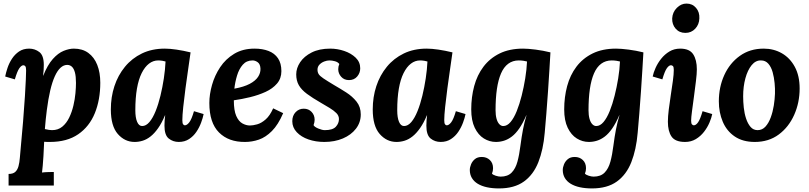

<svg xmlns="http://www.w3.org/2000/svg" viewBox="-20 -783 4528 1074"><path d="M28 255V190Q53 190 65.5 178.5Q78 167 83.5 146.5Q89 126 91 100Q102 -17 109 -102.5Q116 -188 119.5 -246Q123 -304 124.5 -338.5Q126 -373 126 -389Q126 -407 121.5 -412.5Q117 -418 111 -418Q100 -418 88 -401Q76 -384 63 -339L9 -355Q13 -376 22 -403Q31 -430 47 -454.5Q63 -479 86.5 -495Q110 -511 143 -511Q175 -511 200 -492Q225 -473 225 -420Q225 -401 224 -389Q223 -377 221 -360H222Q246 -420 275.5 -453Q305 -486 336 -498.5Q367 -511 393 -511Q441 -511 474 -487Q507 -463 524 -420Q541 -377 541 -320Q541 -225 510.5 -150Q480 -75 417.5 -32Q355 11 259 11Q254 11 244.5 11Q235 11 227 10Q225 58 223 90.5Q221 123 219 144.5Q217 166 215 182Q231 180 251 179.5Q271 179 281 179V255ZM271 -55Q305 -55 328.5 -74.5Q352 -94 367 -125Q382 -156 390.5 -192Q399 -228 402 -261.5Q405 -295 405 -319Q405 -356 399 -378Q393 -400 382 -410Q371 -420 356 -420Q336 -420 318.5 -404Q301 -388 286.5 -356Q272 -324 261 -277Q250 -230 242 -168Q239 -143 236 -116.5Q233 -90 231 -61Q242 -58 253.5 -56.5Q265 -55 271 -55Z M902 -511Q930 -511 967.5 -505.5Q1005 -500 1046 -490Q1041 -453 1033 -399Q1025 -345 1017.5 -288.5Q1010 -232 1005 -184.5Q1000 -137 1000 -111Q1000 -93 1004.5 -87.5Q1009 -82 1014 -82Q1026 -82 1039 -99Q1052 -116 1065 -161L1119 -145Q1115 -124 1105 -97Q1095 -70 1078.5 -45.5Q1062 -21 1037.5 -5Q1013 11 980 11Q948 11 924 -8Q900 -27 900 -80Q900 -93 901 -109Q902 -125 904 -138H903Q885 -95 864.5 -66Q844 -37 822.5 -20Q801 -3 778.5 4Q756 11 733 11Q678 11 639 -33.5Q600 -78 600 -171Q600 -240 620 -301Q640 -362 679 -409.5Q718 -457 774 -484Q830 -511 902 -511ZM865 -445Q837 -445 813.5 -427Q790 -409 772.5 -374Q755 -339 746 -287Q737 -235 737 -166Q737 -125 747 -101.5Q757 -78 775 -78Q797 -78 816 -100.5Q835 -123 850.5 -161.5Q866 -200 877.5 -247.5Q889 -295 896.5 -344.5Q904 -394 906 -439Q901 -441 888.5 -443Q876 -445 865 -445Z M1404 -511Q1448 -511 1482 -498Q1516 -485 1535 -457Q1554 -429 1554 -385Q1554 -344 1529.5 -315.5Q1505 -287 1465.5 -269Q1426 -251 1379 -239.5Q1332 -228 1288 -222Q1288 -165 1301.5 -134.5Q1315 -104 1336 -92.5Q1357 -81 1378 -81Q1395 -81 1418.5 -87.5Q1442 -94 1466 -115Q1490 -136 1508 -177L1564 -150Q1536 -85 1501 -50Q1466 -15 1428 -2Q1390 11 1351 11Q1259 12 1205 -42Q1151 -96 1151 -207Q1151 -255 1166 -308Q1181 -361 1211.5 -407Q1242 -453 1290 -482Q1338 -511 1404 -511ZM1393 -445Q1359 -445 1338 -421Q1317 -397 1306 -360.5Q1295 -324 1291 -287Q1345 -297 1377 -314Q1409 -331 1423.5 -353Q1438 -375 1437 -399Q1436 -424 1422 -434.5Q1408 -445 1393 -445Z M1794 11Q1746 11 1705.5 -3Q1665 -17 1640 -43.5Q1615 -70 1615 -105Q1615 -136 1633.5 -155.5Q1652 -175 1679 -175Q1706 -175 1723 -157Q1740 -139 1740 -113Q1740 -106 1738.5 -98.5Q1737 -91 1734 -83Q1739 -73 1760.5 -64Q1782 -55 1797 -55Q1841 -55 1858.5 -74Q1876 -93 1876 -117Q1876 -136 1861.5 -150.5Q1847 -165 1824 -179Q1801 -193 1775 -208Q1728 -235 1697 -258Q1666 -281 1651.5 -306.5Q1637 -332 1637 -367Q1637 -402 1659 -435Q1681 -468 1723.5 -489.5Q1766 -511 1827 -511Q1867 -511 1905.5 -498Q1944 -485 1969.5 -460.5Q1995 -436 1995 -401Q1995 -375 1978 -355Q1961 -335 1932 -335Q1905 -335 1888.5 -353.5Q1872 -372 1872 -396Q1872 -404 1873.5 -411Q1875 -418 1878 -425Q1870 -436 1853.5 -440.5Q1837 -445 1823 -445Q1809 -445 1793.5 -439Q1778 -433 1767 -421.5Q1756 -410 1756 -393Q1756 -379 1762.5 -368.5Q1769 -358 1789 -344.5Q1809 -331 1849 -307Q1882 -288 1916.5 -266Q1951 -244 1974.5 -214.5Q1998 -185 1998 -143Q1998 -98 1971 -63Q1944 -28 1898 -8.5Q1852 11 1794 11Z M2367 -511Q2395 -511 2432.5 -505.5Q2470 -500 2511 -490Q2506 -453 2498 -399Q2490 -345 2482.5 -288.5Q2475 -232 2470 -184.5Q2465 -137 2465 -111Q2465 -93 2469.5 -87.5Q2474 -82 2479 -82Q2491 -82 2504 -99Q2517 -116 2530 -161L2584 -145Q2580 -124 2570 -97Q2560 -70 2543.5 -45.5Q2527 -21 2502.5 -5Q2478 11 2445 11Q2413 11 2389 -8Q2365 -27 2365 -80Q2365 -93 2366 -109Q2367 -125 2369 -138H2368Q2350 -95 2329.5 -66Q2309 -37 2287.5 -20Q2266 -3 2243.5 4Q2221 11 2198 11Q2143 11 2104 -33.5Q2065 -78 2065 -171Q2065 -240 2085 -301Q2105 -362 2144 -409.5Q2183 -457 2239 -484Q2295 -511 2367 -511ZM2330 -445Q2302 -445 2278.5 -427Q2255 -409 2237.5 -374Q2220 -339 2211 -287Q2202 -235 2202 -166Q2202 -125 2212 -101.5Q2222 -78 2240 -78Q2262 -78 2281 -100.5Q2300 -123 2315.5 -161.5Q2331 -200 2342.5 -247.5Q2354 -295 2361.5 -344.5Q2369 -394 2371 -439Q2366 -441 2353.5 -443Q2341 -445 2330 -445Z M2771 271Q2734 271 2704 264.5Q2674 258 2652.5 245Q2631 232 2619.5 212.5Q2608 193 2608 168Q2608 153 2615 136Q2622 119 2636.5 107Q2651 95 2675 95Q2702 95 2720 112Q2738 129 2738 158Q2738 174 2732 188Q2737 195 2753 200Q2769 205 2780 205Q2820 205 2842 182.5Q2864 160 2874.5 121Q2885 82 2891 33Q2898 -20 2905.5 -59Q2913 -98 2925 -138H2924Q2905 -94 2885 -65Q2865 -36 2843.5 -19.5Q2822 -3 2799.5 4Q2777 11 2754 11Q2718 11 2686.5 -8.5Q2655 -28 2635.5 -68.5Q2616 -109 2616 -171Q2616 -240 2632.5 -301.5Q2649 -363 2684.5 -410Q2720 -457 2775 -484Q2830 -511 2906 -511Q2934 -511 2976.5 -505.5Q3019 -500 3059 -490Q3057 -454 3053.5 -396.5Q3050 -339 3045.5 -273Q3041 -207 3036 -145.5Q3031 -84 3027 -40Q3019 54 2991.5 124Q2964 194 2910.5 232.5Q2857 271 2771 271ZM2795 -78Q2817 -78 2836 -100.5Q2855 -123 2870.5 -161.5Q2886 -200 2898 -247.5Q2910 -295 2918 -344.5Q2926 -394 2928 -439Q2922 -441 2908.5 -443Q2895 -445 2882 -445Q2848 -445 2823 -426.5Q2798 -408 2782.5 -372Q2767 -336 2759.5 -284.5Q2752 -233 2752 -166Q2752 -139 2757.5 -119Q2763 -99 2773 -88.5Q2783 -78 2795 -78Z M3291 271Q3254 271 3224 264.5Q3194 258 3172.5 245Q3151 232 3139.5 212.5Q3128 193 3128 168Q3128 153 3135 136Q3142 119 3156.5 107Q3171 95 3195 95Q3222 95 3240 112Q3258 129 3258 158Q3258 174 3252 188Q3257 195 3273 200Q3289 205 3300 205Q3340 205 3362 182.5Q3384 160 3394.5 121Q3405 82 3411 33Q3418 -20 3425.5 -59Q3433 -98 3445 -138H3444Q3425 -94 3405 -65Q3385 -36 3363.5 -19.5Q3342 -3 3319.5 4Q3297 11 3274 11Q3238 11 3206.5 -8.5Q3175 -28 3155.5 -68.5Q3136 -109 3136 -171Q3136 -240 3152.5 -301.5Q3169 -363 3204.5 -410Q3240 -457 3295 -484Q3350 -511 3426 -511Q3454 -511 3496.5 -505.5Q3539 -500 3579 -490Q3577 -454 3573.5 -396.5Q3570 -339 3565.5 -273Q3561 -207 3556 -145.5Q3551 -84 3547 -40Q3539 54 3511.5 124Q3484 194 3430.5 232.5Q3377 271 3291 271ZM3315 -78Q3337 -78 3356 -100.5Q3375 -123 3390.5 -161.5Q3406 -200 3418 -247.5Q3430 -295 3438 -344.5Q3446 -394 3448 -439Q3442 -441 3428.5 -443Q3415 -445 3402 -445Q3368 -445 3343 -426.5Q3318 -408 3302.5 -372Q3287 -336 3279.5 -284.5Q3272 -233 3272 -166Q3272 -139 3277.5 -119Q3283 -99 3293 -88.5Q3303 -78 3315 -78Z M3785 -511Q3837 -511 3857.5 -479.5Q3878 -448 3878 -395Q3878 -371 3873 -330Q3868 -289 3862 -244Q3856 -199 3851 -162Q3846 -125 3846 -108Q3846 -92 3851 -87Q3856 -82 3861 -82Q3873 -82 3885 -99Q3897 -116 3910 -161L3964 -145Q3960 -124 3948.5 -97Q3937 -70 3918 -45.5Q3899 -21 3872.5 -5Q3846 11 3812 11Q3757 11 3736.5 -19Q3716 -49 3716 -102Q3716 -131 3721 -171Q3726 -211 3732.5 -253Q3739 -295 3744 -331.5Q3749 -368 3749 -392Q3749 -409 3744 -413.5Q3739 -418 3733 -418Q3722 -418 3710 -401Q3698 -384 3685 -339L3631 -355Q3635 -376 3647 -403Q3659 -430 3678.5 -454.5Q3698 -479 3724.5 -495Q3751 -511 3785 -511ZM3820 -763Q3853 -763 3873.5 -739Q3894 -715 3892 -680Q3891 -646 3869 -622.5Q3847 -599 3814 -599Q3780 -599 3759.5 -622.5Q3739 -646 3740 -680Q3742 -715 3766 -739Q3790 -763 3820 -763Z M4252 -511Q4308 -511 4353.5 -485Q4399 -459 4426 -409Q4453 -359 4453 -288Q4453 -209 4422.5 -140.5Q4392 -72 4336 -30.5Q4280 11 4202 11Q4135 11 4090 -19.5Q4045 -50 4023 -102Q4001 -154 4001 -216Q4001 -296 4031.5 -363Q4062 -430 4118.5 -470.5Q4175 -511 4252 -511ZM4237 -445Q4207 -446 4184.5 -418.5Q4162 -391 4149.5 -345Q4137 -299 4137 -244Q4137 -214 4140.5 -181Q4144 -148 4153.5 -119.5Q4163 -91 4178.5 -73Q4194 -55 4218 -55Q4244 -55 4262 -75Q4280 -95 4291.5 -126.5Q4303 -158 4308.5 -193Q4314 -228 4315 -259Q4316 -286 4313 -318Q4310 -350 4302 -379Q4294 -408 4278 -426.5Q4262 -445 4237 -445Z"/></svg>

Font: Lora
Style: Bold Italic
Weight: 700
Italic angle: -3°
Designer: Olga Karpushina, Alexei Vanyashin (Cyrillic)
Foundry: Cyreal
Version: Version 3.004